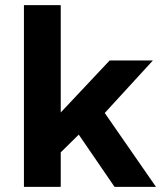

<svg xmlns="http://www.w3.org/2000/svg" viewBox="-20 -726 626 746"><path d="M216 0V-134L286 -203L425 0H586L387 -287L574 -491H406L216 -289V-706H73V0Z"/></svg>

Font: Falling Sky
Style: Bd+
Weight: 400
Designer: Paul D. Hunt
Foundry: Adobe Systems Incorporated
Version: Version 1.02